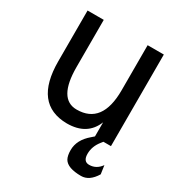

<svg xmlns="http://www.w3.org/2000/svg" viewBox="-174 -636 885 955"><g transform="rotate(30 269.0 -158.5)"><path d="M440 138Q406 138 406 94Q406 51 436 14L447 0L397 -1Q389 6 380 14Q324 61 324 120Q324 152 334 170Q355 206 433 206Q480 206 514 150L507 101Q481 138 440 138ZM143 -523H50V-232Q50 13 241 15Q357 15 395 -80V3H488V-523H395V-264Q395 -69 249 -69Q143 -69 143 -252Z"/></g></svg>

Font: Sawarabi Gothic
Style: Regular
Weight: 400
Designer: mshio (mshio@users.sourceforge.jp)
Version: Version 20141215